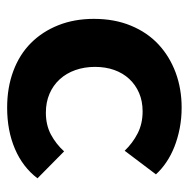

<svg xmlns="http://www.w3.org/2000/svg" viewBox="-16 -488 512 519"><g transform="rotate(90 239.5 -229.0)"><path d="M271.5 7.2Q333.8 7.2 383 -13.9Q432.3 -35 462.5 -74.8L389.7 -146.8Q369.7 -124.8 344.1 -111.1Q318.5 -97.5 285 -97.5Q256.8 -97.5 234 -107.3Q211.3 -117 194.9 -134.9Q178.5 -152.8 169.9 -177.3Q161.3 -201.8 161.3 -230.5Q161.3 -258.7 169.6 -282.2Q178 -305.7 193.9 -322.9Q209.8 -340 231.9 -349.5Q254 -359 281.5 -359Q315 -359 341.2 -345.5Q367.5 -332 388 -310.5L451.8 -395Q438.3 -410 419.3 -422.9Q400.3 -435.8 377.3 -444.9Q354.3 -454 327.3 -459.3Q300.3 -464.5 271.5 -464.5Q220.5 -464.5 176.7 -448.3Q133 -432 100.6 -401.9Q68.2 -371.8 49.9 -327.5Q31.5 -283.3 31.5 -227.3Q31.5 -174.5 48.6 -131.4Q65.7 -88.2 96.7 -57.2Q127.7 -26.2 172.5 -9.5Q217.2 7.2 271.5 7.2Z"/></g></svg>

Font: Tilda Sans VF
Style: Regular
Weight: 400
Designer: ParaType Ltd
Foundry: ParaType Ltd
Version: Version 1.010